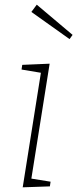

<svg xmlns="http://www.w3.org/2000/svg" viewBox="-20 -798 330 820"><path d="M77 2 157 -502 168 -485 72 -501 75 -521 192 -526 112 -23 103 -37 196 -22 193 -2ZM137 -778 290 -649 277 -631 114 -747Z"/></svg>

Font: Bitter Thin ExtraLight
Style: Italic
Weight: 250
Italic angle: -9°
Version: Version 2.002